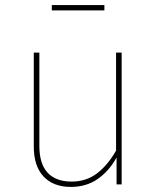

<svg xmlns="http://www.w3.org/2000/svg" viewBox="-20 -726 616 756"><path d="M459 0H439V-106Q410 -53 365 -21.5Q320 10 259 10Q190 10 151.5 -31Q113 -72 113 -149V-519H135V-151Q135 -81 167.5 -46Q200 -11 262 -11Q319 -11 361.5 -43Q404 -75 437 -133V-519H459ZM184 -685V-706H391V-685Z"/></svg>

Font: Fira Sans Thin
Style: Regular
Weight: 100
Designer: bBox Type GmbH & Carrois Corporate GbR & Edenspiekermann AG
Foundry: bBox Type GmbH & Carrois Corporate GbR & Edenspiekermann AG
Version: Version 4.301